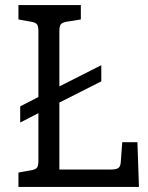

<svg xmlns="http://www.w3.org/2000/svg" viewBox="-20 -740 587 760"><path d="M530 0H53V-57L103 -66Q121 -69 126.5 -76.5Q132 -84 132 -104V-292L60 -255V-319L132 -356V-616Q132 -636 126.5 -643.5Q121 -651 103 -654L53 -663V-720H300V-663L244 -654Q226 -651 220.5 -643.5Q215 -636 215 -616V-398L381 -482V-418L215 -334V-69H420Q440 -69 448.5 -75Q457 -81 458 -98L464 -177H524Z"/></svg>

Font: Enriqueta
Style: Regular
Weight: 400
Designer: Viviana Monsalve, Gustavo Ibarra
Foundry: 72Puntos
Version: Version 2.000